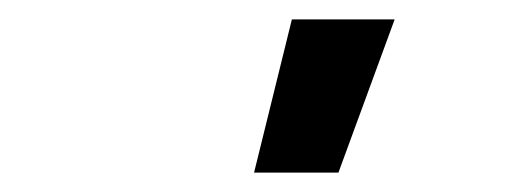

<svg xmlns="http://www.w3.org/2000/svg" viewBox="-20 -778 540 198"><path d="M242 -600 281 -758H387L329 -600Z"/></svg>

Font: Iosevka Curly Slab Heavy
Style: Italic
Weight: 900
Italic angle: -9°
Monospace: yes
Designer: Belleve Invis
Foundry: Belleve Invis
Version: Version 22.1.2; ttfautohint (v1.8.4)